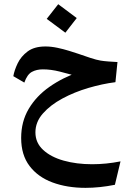

<svg xmlns="http://www.w3.org/2000/svg" viewBox="-20 -550 632 921"><path d="M421.9 237.8Q455.1 237.8 489.3 234.4Q523.4 231 558.1 224.1L531.2 336.4Q458 351.1 390.1 351.1Q301.8 351.1 231.9 325.2Q162.1 299.3 121.8 246.3Q81.5 193.4 81.5 111.8Q81.5 33.2 117.9 -28.1Q154.3 -89.4 217.8 -133.8Q281.2 -178.2 361.3 -205.6L370.6 -179.2Q307.6 -196.3 265.9 -206.8Q224.1 -217.3 185.5 -217.3Q155.3 -217.3 132.8 -205.1Q110.4 -192.9 96.7 -153.8L43.9 -184.6Q48.8 -212.9 64.7 -246.1Q80.6 -279.3 112.5 -303.2Q144.5 -327.1 198.2 -327.1Q225.1 -327.1 254.9 -320.8Q284.7 -314.5 311.3 -306.2Q337.9 -297.9 355.5 -292Q386.2 -281.2 414.3 -272Q442.4 -262.7 462.9 -259.3Q478 -256.8 500.2 -255.1Q522.5 -253.4 543.5 -252.4L533.7 -155.8Q471.2 -147.9 404.1 -128.2Q336.9 -108.4 279.3 -77.4Q221.7 -46.4 185.8 -5.6Q149.9 35.2 149.9 85Q149.9 134.8 186.8 168.9Q223.6 203.1 285.4 220.5Q347.2 237.8 421.9 237.8ZM293.5 -393.1 204.1 -459.5 259.3 -529.8 348.1 -463.4Z"/></svg>

Font: Markazi Text
Style: Regular
Weight: 400
Designer: Borna Izadpanah (Arabic designer), Fiona Ross (Arabic design director) and Florian Runge (Latin designer)
Foundry: Borna Izadpanah and Florian Runge
Version: Version 1.000